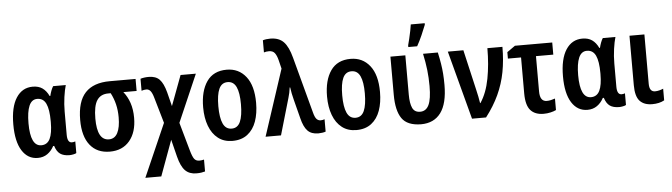

<svg xmlns="http://www.w3.org/2000/svg" viewBox="-56 -1028 5295 1513"><g transform="rotate(-5 2591.0 -271.0)"><path d="M209 10Q130 10 84.5 -62Q39 -134 39 -269Q39 -407 86.5 -480Q134 -553 217 -553Q263 -553 293.5 -531.5Q324 -510 344 -468H349Q354 -489 361.5 -509Q369 -529 378 -543H478Q467 -506 459 -450Q451 -394 451 -335V-152Q451 -89 487 -89Q501 -89 514 -94V-2Q508 3 490 6.5Q472 10 460 10Q413 10 386 -9Q359 -28 345 -73H337Q317 -35 285 -12.5Q253 10 209 10ZM245 -87Q292 -87 313.5 -130.5Q335 -174 335 -262V-270Q335 -363 313.5 -408.5Q292 -454 244 -454Q200 -454 179.5 -406Q159 -358 159 -268Q159 -87 245 -87Z M992 -239Q992 -125 935.5 -57.5Q879 10 779 10Q678 10 622.5 -59.5Q567 -129 567 -258Q567 -405 632 -474Q697 -543 826 -543H1030V-448H925Q957 -409 974.5 -357Q992 -305 992 -239ZM687 -259Q687 -87 780 -87Q826 -87 848.5 -130.5Q871 -174 871 -254Q871 -309 859.5 -356.5Q848 -404 825 -448H806Q745 -448 716 -403.5Q687 -359 687 -259Z M1134 -550Q1190 -550 1220 -519Q1250 -488 1269 -416L1297 -305L1386 -543H1507L1344 -168L1406 52Q1421 106 1435 124Q1449 142 1475 142Q1492 142 1512 137V231Q1498 235 1482 237.5Q1466 240 1443 240Q1388 240 1355 207Q1322 174 1302 95L1268 -41L1165 240H1039L1223 -179L1165 -379Q1154 -419 1140.5 -436Q1127 -453 1107 -453Q1089 -453 1069 -446V-541Q1081 -545 1098 -547.5Q1115 -550 1134 -550Z M1960 -273Q1960 -190 1937.5 -126.5Q1915 -63 1868 -26.5Q1821 10 1749 10Q1682 10 1635.5 -26Q1589 -62 1565 -126Q1541 -190 1541 -273Q1541 -402 1593.5 -477.5Q1646 -553 1751 -553Q1846 -553 1903 -481Q1960 -409 1960 -273ZM1661 -272Q1661 -181 1682.5 -134Q1704 -87 1751 -87Q1798 -87 1819 -134Q1840 -181 1840 -273Q1840 -363 1818.5 -409Q1797 -455 1750 -455Q1703 -455 1682 -409Q1661 -363 1661 -272Z M2011 0 2183 -524 2166 -593Q2157 -629 2142 -649Q2127 -669 2096 -669Q2074 -669 2056 -663V-759Q2081 -767 2115 -767Q2183 -767 2220.5 -728Q2258 -689 2281 -601L2399 -160Q2409 -120 2422.5 -105.5Q2436 -91 2455 -91Q2471 -91 2486 -97V1Q2476 5 2459 7.5Q2442 10 2427 10Q2373 10 2343 -21Q2313 -52 2296 -122L2258 -270Q2251 -295 2246 -321.5Q2241 -348 2238 -370H2234Q2229 -328 2217 -289L2133 0Z M2940 -273Q2940 -190 2917.5 -126.5Q2895 -63 2848 -26.5Q2801 10 2729 10Q2662 10 2615.5 -26Q2569 -62 2545 -126Q2521 -190 2521 -273Q2521 -402 2573.5 -477.5Q2626 -553 2731 -553Q2826 -553 2883 -481Q2940 -409 2940 -273ZM2641 -272Q2641 -181 2662.5 -134Q2684 -87 2731 -87Q2778 -87 2799 -134Q2820 -181 2820 -273Q2820 -363 2798.5 -409Q2777 -455 2730 -455Q2683 -455 2662 -409Q2641 -363 2641 -272Z M3240 9Q3132 8 3089 -54Q3046 -116 3046 -241V-543H3164V-232Q3164 -163 3181 -126.5Q3198 -90 3242 -90Q3289 -90 3311 -136.5Q3333 -183 3333 -285Q3333 -351 3326 -412.5Q3319 -474 3304 -543H3421Q3432 -493 3438.5 -452.5Q3445 -412 3448 -372.5Q3451 -333 3451 -284Q3451 -137 3397 -64Q3343 9 3240 9ZM3193 -606V-620Q3198 -637 3205.5 -669Q3213 -701 3219.5 -732.5Q3226 -764 3228 -782H3338V-770Q3324 -734 3304.5 -689.5Q3285 -645 3263 -606Z M3500 -543H3623L3696 -227Q3703 -198 3709 -168Q3715 -138 3718 -117H3721Q3771 -192 3792 -303Q3813 -414 3813 -543H3932Q3932 -436 3914.5 -344Q3897 -252 3858 -167.5Q3819 -83 3755 0H3644Z M4326 -543V-447H4189V-168Q4189 -88 4243 -88Q4259 -88 4275.5 -91.5Q4292 -95 4309 -101V-10Q4291 -1 4264.5 5Q4238 11 4210 11Q4142 11 4106.5 -29Q4071 -69 4071 -163V-447H3967V-498L4031 -543Z M4557 10Q4478 10 4432.5 -62Q4387 -134 4387 -269Q4387 -407 4434.5 -480Q4482 -553 4565 -553Q4611 -553 4641.5 -531.5Q4672 -510 4692 -468H4697Q4702 -489 4709.5 -509Q4717 -529 4726 -543H4826Q4815 -506 4807 -450Q4799 -394 4799 -335V-152Q4799 -89 4835 -89Q4849 -89 4862 -94V-2Q4856 3 4838 6.5Q4820 10 4808 10Q4761 10 4734 -9Q4707 -28 4693 -73H4685Q4665 -35 4633 -12.5Q4601 10 4557 10ZM4593 -87Q4640 -87 4661.5 -130.5Q4683 -174 4683 -262V-270Q4683 -363 4661.5 -408.5Q4640 -454 4592 -454Q4548 -454 4527.5 -406Q4507 -358 4507 -268Q4507 -87 4593 -87Z M5055 -543V-153Q5055 -89 5100 -89Q5117 -89 5134 -93.5Q5151 -98 5165 -104V-12Q5126 10 5069 10Q5005 10 4971 -26.5Q4937 -63 4937 -152V-543Z"/></g></svg>

Font: Avrile Sans Condensed SemiBold
Style: Regular
Weight: 600
Width: 3
Designer: Monotype Design Team
Foundry: Monotype Imaging Inc.
Version: Version 2.001;September 10, 2019;FontCreator 11.5.0.2425 64-